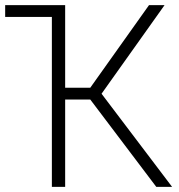

<svg xmlns="http://www.w3.org/2000/svg" viewBox="-25 -727 696 747"><path d="M228.5 -385.7H326.2L554.7 -707H615.2L370.1 -362.3L644.5 0H583L326.2 -339.8H228.5V0H176.8V-661.1H-4.9V-707H228.5Z"/></svg>

Font: Pretendard JP ExtraLight
Style: Regular
Weight: 200
Designer: Base glyphs from Inter by Rasmus Andersson; Hangeul glyphs from Noto Sans CJK(Source Han Sans) by Jang Soo-young and Kan
Foundry: Kil Hyung-jin
Version: Version 1.309